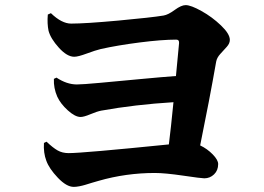

<svg xmlns="http://www.w3.org/2000/svg" viewBox="-20 -752 1040 755"><path d="M168 -694.8 180.2 -700.2Q222.7 -659.2 259.8 -659.2Q315.4 -659.2 445.6 -671.1Q575.7 -683.1 623 -690.9Q641.1 -693.8 667 -712.9Q692.9 -731.9 710 -731.9Q730.5 -731.9 772.2 -708.7Q814 -685.5 848.9 -652.1Q883.8 -618.7 883.8 -595.2Q883.8 -581.1 871.8 -567.9Q859.9 -554.7 846.4 -540Q833 -525.4 830.1 -509.8Q803.7 -359.4 767.1 -180.2Q794.9 -167 816.4 -145Q837.9 -123 837.9 -106.9Q837.9 -82 821.8 -66.4Q805.7 -50.8 783.2 -50.8Q772 -50.8 700.4 -61.3Q628.9 -71.8 588.9 -71.8Q475.6 -71.8 368.2 -41Q358.9 -38.6 342 -33.4Q325.2 -28.3 314.9 -25.1Q304.7 -22 292 -19.5Q279.3 -17.1 270 -17.1Q241.7 -17.1 207.5 -53Q173.3 -88.9 162.1 -120.1Q150.4 -150.9 152.8 -189.9L163.1 -194.8Q187.5 -171.4 206.3 -160.6Q225.1 -149.9 250 -149.9Q305.2 -149.9 644 -184.1Q651.9 -246.1 662.1 -350.1Q510.3 -340.8 377.9 -316.9Q360.8 -313.5 335.2 -302.7Q309.6 -292 296.9 -292Q275.4 -292 246.6 -318.1Q217.8 -344.2 205.1 -372.1Q190.4 -405.8 191.9 -441.9L202.1 -446.8Q242.7 -419.9 282.2 -419.9Q304.2 -419.9 373.5 -426.3Q442.9 -432.6 533.4 -441.2Q624 -449.7 671.9 -453.1Q679.2 -525.9 684.1 -582Q685.5 -596.2 672.9 -596.2Q616.7 -596.2 528.8 -585Q440.9 -573.7 376 -559.1Q355.5 -554.2 321.3 -541.5Q287.1 -528.8 272 -528.8Q243.7 -528.8 211.4 -564.5Q179.2 -600.1 170.9 -630.9Q165 -659.2 168 -694.8Z"/></svg>

Font: Noto Serif JP Black
Style: Regular
Weight: 900
Designer: Ryoko NISHIZUKA  (kana & ideographs); Frank Grießhammer (Latin, Greek & Cyrillic); Wenlong ZHANG  (bopomofo); Sandoll Co
Foundry: Adobe Systems Incorporated
Version: Version 1.001;PS 1.001;hotconv 16.6.54;makeotf.lib2.5.65590